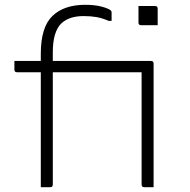

<svg xmlns="http://www.w3.org/2000/svg" viewBox="-20 -780 790 800"><path d="M200 -11Q200 0 189 0H150V-479H51Q40 -479 40 -490V-526H150V-556Q150 -667 198.5 -713.5Q247 -760 335 -760Q376 -760 405 -752Q434 -744 442 -736Q445 -733 445 -728V-693H433Q405 -705 381 -709Q357 -713 328 -713Q268 -713 235 -682Q200 -647 200 -562V-526H609Q620 -526 620 -515V0H581Q570 0 570 -11V-479H200ZM557 -755H626Q637 -755 637 -744V-675H568Q557 -675 557 -686Z"/></svg>

Font: Recursive Sn Lnr St Lt
Style: Regular
Weight: 300
Version: Version 1.079;hotconv 1.0.112;makeotfexe 2.5.65598; ttfautoh